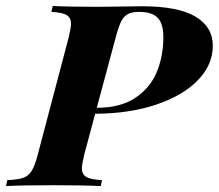

<svg xmlns="http://www.w3.org/2000/svg" viewBox="-62 -628 738 648"><path d="M214.4 -60.5Q214.4 -40 229 -31Q243.7 -22 282.2 -20L278.3 0Q218.3 -2.9 122.1 -2.9Q11.2 -2.9 -41.5 0L-37.6 -20Q-1.5 -21.5 16.4 -27.8Q34.2 -34.2 44.9 -51.3Q55.7 -68.4 65.4 -106L169.9 -502Q177.7 -535.2 177.7 -547.9Q177.7 -567.9 163.3 -576.9Q148.9 -585.9 111.3 -587.9L116.2 -607.9Q167.5 -605 267.6 -605Q303.7 -605 355.5 -606Q399.4 -606.9 416.5 -606.9Q539.1 -606.9 597.7 -572Q656.2 -537.1 656.2 -473.6Q656.2 -409.7 606.2 -357.7Q556.2 -305.7 465.6 -275.1Q375 -244.6 259.3 -244.1L222.2 -106Q214.4 -72.8 214.4 -60.5ZM489.3 -502.4Q489.3 -547.9 470.2 -567.9Q451.2 -587.9 406.7 -587.9Q382.3 -587.9 368.7 -580.1Q355 -572.3 346.4 -554.7Q337.9 -537.1 328.6 -502L264.6 -264.2Q344.2 -264.2 394.5 -297.6Q444.8 -331.1 467 -384.8Q489.3 -438.5 489.3 -502.4Z"/></svg>

Font: TypoPRO Playfair Display SC
Style: Bold Italic
Weight: 700
Italic angle: -14.9847°
Designer: Claus Eggers Sørensen
Foundry: Claus Eggers Sørensen
Version: Version 1.004;PS 001.004;hotconv 1.0.70;makeotf.lib2.5.58329